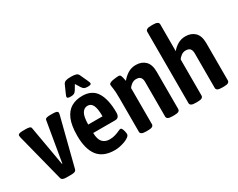

<svg xmlns="http://www.w3.org/2000/svg" viewBox="-95 -1186 2016 1626"><g transform="rotate(-30 913.0 -373.0)"><path d="M181 2Q162 2 149 -3Q136 -8 132 -25L14 -488Q12 -496 12 -505Q12 -525 59 -525H92Q111 -525 124 -521Q137 -517 139 -506L207 -117H211L277 -506Q279 -517 292 -521Q305 -525 324 -525H354Q401 -525 401 -505Q401 -501 400.5 -497Q400 -493 399 -488L281 -25Q277 -8 264 -3Q251 2 232 2Z M655 7Q543 7 490.5 -60Q438 -127 438 -258Q438 -357 463 -416.5Q488 -476 533.5 -503Q579 -530 642 -530Q738 -530 781 -460.5Q824 -391 824 -264Q824 -211 782 -211H567Q568 -149 593 -121.5Q618 -94 662 -94Q693 -94 718 -102Q743 -110 759.5 -118Q776 -126 784 -126Q792 -126 798 -114Q804 -102 807.5 -86.5Q811 -71 811 -61Q811 -47 796 -35Q781 -23 756.5 -13.5Q732 -4 705.5 1.5Q679 7 655 7ZM566 -294H706Q706 -368 690 -401.5Q674 -435 640 -435Q607 -435 587 -404Q567 -373 566 -294ZM557 -573Q537 -573 530 -577Q523 -581 523 -588Q523 -595 533 -617L565 -689Q573 -706 590 -712Q607 -718 640 -718Q674 -718 691 -712Q708 -706 715 -689L748 -617Q758 -595 758 -588Q758 -581 751 -577Q744 -573 723 -573Q702 -573 690.5 -579Q679 -585 669 -601L640 -648L612 -601Q602 -585 590.5 -579Q579 -573 557 -573Z M960 2Q932 2 919.5 -5.5Q907 -13 907 -27V-357Q907 -422 902 -450Q897 -478 897 -492Q897 -501 908.5 -507Q920 -513 936.5 -516Q953 -519 968.5 -520.5Q984 -522 992 -522Q1009 -522 1014.5 -508.5Q1020 -495 1028 -455Q1051 -485 1086 -507.5Q1121 -530 1166 -530Q1223 -530 1257.5 -496Q1292 -462 1292 -392V-27Q1292 -13 1280 -5.5Q1268 2 1239 2H1218Q1189 2 1176.5 -5.5Q1164 -13 1164 -27V-367Q1164 -394 1151.5 -409.5Q1139 -425 1108 -425Q1084 -425 1064 -410Q1044 -395 1035 -380V-27Q1035 -13 1022.5 -5.5Q1010 2 982 2Z M1445 2Q1417 2 1404.5 -5.5Q1392 -13 1392 -27V-724Q1392 -753 1445 -753H1466Q1519 -753 1519 -724V-461Q1539 -488 1573.5 -509Q1608 -530 1651 -530Q1708 -530 1742.5 -496Q1777 -462 1777 -392V-27Q1777 -13 1765 -5.5Q1753 2 1724 2H1703Q1674 2 1661.5 -5.5Q1649 -13 1649 -27V-367Q1649 -394 1636.5 -409.5Q1624 -425 1593 -425Q1569 -425 1549 -410Q1529 -395 1520 -380V-27Q1520 -13 1507.5 -5.5Q1495 2 1467 2Z"/></g></svg>

Font: Asap Condensed SemiBold
Style: Regular
Weight: 600
Width: 3
Designer: Pablo Cosgaya
Foundry: Omnibus-Type
Version: Version 3.001; ttfautohint (v1.8.4.7-5d5b)